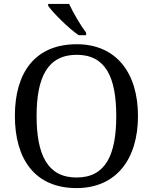

<svg xmlns="http://www.w3.org/2000/svg" viewBox="-20 -951 782 981"><path d="M382 -771H420V-784C391 -822 354 -886 333 -931H226V-921C251 -886 329 -807 382 -771ZM371 10C573 10 685 -137 685 -358C685 -580 573 -725 372 -725C159 -725 56 -580 56 -359C56 -137 159 10 371 10ZM371 -44C223 -44 167 -160 167 -358C167 -556 223 -671 372 -671C520 -671 574 -556 574 -358C574 -160 520 -44 371 -44Z"/></svg>

Font: Noto Fangsong KSS Rotated
Style: Regular
Weight: 400
Designer: LIU Zhao, ZHANG Congyu, Kushim JIANG
Foundry: Guyu Beijing Co. Ltd.
Version: Version 1.000;November 16, 2022;FontCreator 11.5.0.2427 64-b